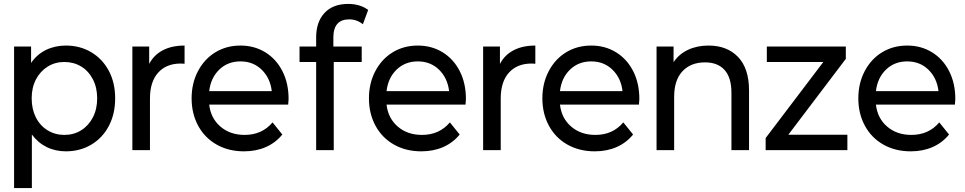

<svg xmlns="http://www.w3.org/2000/svg" viewBox="-20 -768 4938 982"><path d="M446.5 -501C408.2 -523.7 365 -535 317 -535C279.7 -535 245.7 -527.5 215 -512.5C184.3 -497.5 159 -475.3 139 -446V-530H52V194H143V-80C163.7 -52 188.8 -30.7 218.5 -16C248.2 -1.3 281 6 317 6C365 6 408.2 -5.3 446.5 -28C484.8 -50.7 514.8 -82.5 536.5 -123.5C558.2 -164.5 569 -211.7 569 -265C569 -318.3 558.2 -365.3 536.5 -406C514.8 -446.7 484.8 -478.3 446.5 -501ZM395 -101.5C369.7 -85.8 341 -78 309 -78C277.7 -78 249.2 -85.8 223.5 -101.5C197.8 -117.2 177.8 -139.2 163.5 -167.5C149.2 -195.8 142 -228.3 142 -265C142 -301.7 149.3 -334 164 -362C178.7 -390 198.7 -411.8 224 -427.5C249.3 -443.2 277.7 -451 309 -451C341 -451 369.7 -443.3 395 -428C420.3 -412.7 440.3 -390.8 455 -362.5C469.7 -334.2 477 -301.7 477 -265C477 -228.3 469.7 -195.8 455 -167.5C440.3 -139.2 420.3 -117.2 395 -101.5Z M813 -511C782.3 -495 759 -471.7 743 -441V-530H657V0H747V-264C747 -321.3 761 -365.5 789 -396.5C817 -427.5 855.3 -443 904 -443C912 -443 918.7 -442.7 924 -442V-535C880.7 -535 843.7 -527 813 -511Z M1454 -233C1455.3 -245 1456 -254.7 1456 -262C1456 -315.3 1445.5 -362.7 1424.5 -404C1403.5 -445.3 1374.3 -477.5 1337 -500.5C1299.7 -523.5 1257.3 -535 1210 -535C1162 -535 1119.2 -523.5 1081.5 -500.5C1043.8 -477.5 1014.2 -445.3 992.5 -404C970.8 -362.7 960 -316.3 960 -265C960 -213 971.2 -166.3 993.5 -125C1015.8 -83.7 1047.3 -51.5 1088 -28.5C1128.7 -5.5 1175.3 6 1228 6C1269.3 6 1306.7 -1.3 1340 -16C1373.3 -30.7 1401.3 -52 1424 -80L1374 -142C1338 -99.3 1290.3 -78 1231 -78C1181.7 -78 1140.5 -92.2 1107.5 -120.5C1074.5 -148.8 1055.3 -186.3 1050 -233ZM1101.5 -412C1130.5 -440 1166.7 -454 1210 -454C1253.3 -454 1289.5 -439.8 1318.5 -411.5C1347.5 -383.2 1364.7 -346.7 1370 -302H1050C1055.3 -347.3 1072.5 -384 1101.5 -412Z M1685 -576C1685 -638 1712 -669 1766 -669C1792 -669 1815.3 -660.7 1836 -644L1863 -717C1850.3 -727 1835.2 -734.7 1817.5 -740C1799.8 -745.3 1781 -748 1761 -748C1709 -748 1668.7 -732.7 1640 -702C1611.3 -671.3 1597 -629.7 1597 -577V-530H1512V-451H1597V0H1687V-451H1830V-530H1685Z M2361 -233C2362.3 -245 2363 -254.7 2363 -262C2363 -315.3 2352.5 -362.7 2331.5 -404C2310.5 -445.3 2281.3 -477.5 2244 -500.5C2206.7 -523.5 2164.3 -535 2117 -535C2069 -535 2026.2 -523.5 1988.5 -500.5C1950.8 -477.5 1921.2 -445.3 1899.5 -404C1877.8 -362.7 1867 -316.3 1867 -265C1867 -213 1878.2 -166.3 1900.5 -125C1922.8 -83.7 1954.3 -51.5 1995 -28.5C2035.7 -5.5 2082.3 6 2135 6C2176.3 6 2213.7 -1.3 2247 -16C2280.3 -30.7 2308.3 -52 2331 -80L2281 -142C2245 -99.3 2197.3 -78 2138 -78C2088.7 -78 2047.5 -92.2 2014.5 -120.5C1981.5 -148.8 1962.3 -186.3 1957 -233ZM2008.5 -412C2037.5 -440 2073.7 -454 2117 -454C2160.3 -454 2196.5 -439.8 2225.5 -411.5C2254.5 -383.2 2271.7 -346.7 2277 -302H1957C1962.3 -347.3 1979.5 -384 2008.5 -412Z M2607 -511C2576.3 -495 2553 -471.7 2537 -441V-530H2451V0H2541V-264C2541 -321.3 2555 -365.5 2583 -396.5C2611 -427.5 2649.3 -443 2698 -443C2706 -443 2712.7 -442.7 2718 -442V-535C2674.7 -535 2637.7 -527 2607 -511Z M3248 -233C3249.3 -245 3250 -254.7 3250 -262C3250 -315.3 3239.5 -362.7 3218.5 -404C3197.5 -445.3 3168.3 -477.5 3131 -500.5C3093.7 -523.5 3051.3 -535 3004 -535C2956 -535 2913.2 -523.5 2875.5 -500.5C2837.8 -477.5 2808.2 -445.3 2786.5 -404C2764.8 -362.7 2754 -316.3 2754 -265C2754 -213 2765.2 -166.3 2787.5 -125C2809.8 -83.7 2841.3 -51.5 2882 -28.5C2922.7 -5.5 2969.3 6 3022 6C3063.3 6 3100.7 -1.3 3134 -16C3167.3 -30.7 3195.3 -52 3218 -80L3168 -142C3132 -99.3 3084.3 -78 3025 -78C2975.7 -78 2934.5 -92.2 2901.5 -120.5C2868.5 -148.8 2849.3 -186.3 2844 -233ZM2895.5 -412C2924.5 -440 2960.7 -454 3004 -454C3047.3 -454 3083.5 -439.8 3112.5 -411.5C3141.5 -383.2 3158.7 -346.7 3164 -302H2844C2849.3 -347.3 2866.5 -384 2895.5 -412Z M3755 -476.5C3717.7 -515.5 3667.3 -535 3604 -535C3564.7 -535 3529.5 -527.7 3498.5 -513C3467.5 -498.3 3443 -477.3 3425 -450V-530H3338V0H3428V-273C3428 -329.7 3442.2 -373.2 3470.5 -403.5C3498.8 -433.8 3537.3 -449 3586 -449C3629.3 -449 3662.7 -436 3686 -410C3709.3 -384 3721 -345.3 3721 -294V0H3811V-305C3811 -380.3 3792.3 -437.5 3755 -476.5Z M4314 -79H4012L4306 -467V-530H3902V-451H4191L3896 -62V0H4314Z M4864 -233C4865.3 -245 4866 -254.7 4866 -262C4866 -315.3 4855.5 -362.7 4834.5 -404C4813.5 -445.3 4784.3 -477.5 4747 -500.5C4709.7 -523.5 4667.3 -535 4620 -535C4572 -535 4529.2 -523.5 4491.5 -500.5C4453.8 -477.5 4424.2 -445.3 4402.5 -404C4380.8 -362.7 4370 -316.3 4370 -265C4370 -213 4381.2 -166.3 4403.5 -125C4425.8 -83.7 4457.3 -51.5 4498 -28.5C4538.7 -5.5 4585.3 6 4638 6C4679.3 6 4716.7 -1.3 4750 -16C4783.3 -30.7 4811.3 -52 4834 -80L4784 -142C4748 -99.3 4700.3 -78 4641 -78C4591.7 -78 4550.5 -92.2 4517.5 -120.5C4484.5 -148.8 4465.3 -186.3 4460 -233ZM4511.5 -412C4540.5 -440 4576.7 -454 4620 -454C4663.3 -454 4699.5 -439.8 4728.5 -411.5C4757.5 -383.2 4774.7 -346.7 4780 -302H4460C4465.3 -347.3 4482.5 -384 4511.5 -412Z"/></svg>

Font: Rookery
Style: Regular
Weight: 400
Designer: Ryan Kimball / Julieta Ulanovsky
Foundry: Motorola Mobility LLC.
Version: Version 1.0